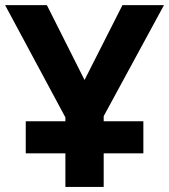

<svg xmlns="http://www.w3.org/2000/svg" viewBox="-20 -734 664 754"><path d="M164.1 -713.9H0L236.8 -272.9V-257.8H81.1V-131.8H236.8V0H387.2V-131.8H543V-257.8H387.2V-277.8L624 -713.9H460.9L312 -419.9Z"/></svg>

Font: Noto Reveo Sans
Style: Bold
Weight: 700
Designer: Monotype Design team
Foundry: Monotype Imaging Inc.
Version: Version 1.04